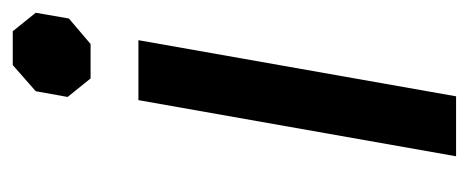

<svg xmlns="http://www.w3.org/2000/svg" viewBox="-237 -498 735 301"><g transform="rotate(-90 130.5 -347.5)"><path d="M129 -609 138 -659 179 -695H232L261 -659L252 -607L212 -573H158ZM124 -498H218L130 0H36Z"/></g></svg>

Font: Chakra Petch Medium
Style: Italic
Weight: 500
Italic angle: -10°
Designer: Katatrad Aksorn Co.,Ltd.
Foundry: Cadson Demak Co.,Ltd.
Version: Version 1.000; ttfautohint (v1.6)